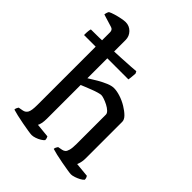

<svg xmlns="http://www.w3.org/2000/svg" viewBox="-223 -924 1049 1049"><g transform="rotate(45 301.5 -400.0)"><path d="M20 -589Q20 -611 21.5 -622Q23 -633 25 -637Q48 -637 86 -637.5Q124 -638 167.5 -640Q211 -642 251.5 -644Q292 -646 322 -648Q352 -650 362 -651L368 -639Q367 -619 365.5 -607.5Q364 -596 363 -589ZM204 0Q196 0 174 -3.5Q152 -7 125.5 -12Q99 -17 75 -22.5Q51 -28 39 -32Q39 -40 42.5 -46.5Q46 -53 48 -56L75 -61Q92 -64 101 -79Q110 -94 110 -139V-700Q110 -708 106.5 -714.5Q103 -721 94 -724L19 -747Q20 -757 23 -764.5Q26 -772 28 -774Q39 -780 59 -786Q79 -792 99.5 -796Q120 -800 131 -800Q160 -800 180 -779.5Q200 -759 200 -730V-435Q223 -450 249 -465Q275 -480 299 -490Q323 -500 341 -500Q363 -500 391 -491Q419 -482 444.5 -466.5Q470 -451 486.5 -434.5Q503 -418 503 -401V-120Q503 -99 499 -84.5Q495 -70 492 -64L575 -56Q577 -53 579.5 -47Q582 -41 582 -33Q576 -25 562 -17.5Q548 -10 533 -5Q518 0 508 0Q500 0 478.5 -3.5Q457 -7 429.5 -12Q402 -17 378.5 -22.5Q355 -28 343 -32Q343 -39 346.5 -45.5Q350 -52 353 -56L379 -61Q389 -63 396 -69Q403 -75 407.5 -91.5Q412 -108 412 -139V-366Q412 -376 401 -386.5Q390 -397 373.5 -405.5Q357 -414 342 -419Q327 -424 319 -424Q312 -424 296 -419.5Q280 -415 261 -407.5Q242 -400 225.5 -393.5Q209 -387 200 -383V-122Q200 -101 196.5 -85.5Q193 -70 189 -64L270 -56Q272 -53 274 -47Q276 -41 276 -33Q271 -26 258 -18Q245 -10 230 -5Q215 0 204 0Z"/></g></svg>

Font: Texturina Medium 12pt
Style: Regular
Weight: 400
Version: Version 1.002